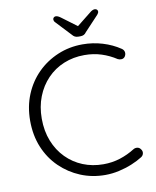

<svg xmlns="http://www.w3.org/2000/svg" viewBox="-96 -958 845 1041"><g transform="rotate(-10 326.5 -437.5)"><path d="M605 -648Q617 -640 619 -627.5Q621 -615 613 -603Q606 -594 595 -593Q584 -592 574 -597Q536 -622 492.5 -636Q449 -650 399 -650Q338 -650 285.5 -628.5Q233 -607 194 -566.5Q155 -526 133.5 -471Q112 -416 112 -350Q112 -282 134 -226.5Q156 -171 195.5 -131Q235 -91 287 -70Q339 -49 399 -49Q448 -49 491.5 -63Q535 -77 573 -101Q583 -107 594.5 -105.5Q606 -104 613 -94Q622 -83 619.5 -70.5Q617 -58 606 -51Q581 -35 547 -21Q513 -7 475 1.5Q437 10 399 10Q327 10 264 -16Q201 -42 152 -89.5Q103 -137 75.5 -203Q48 -269 48 -350Q48 -428 75 -493.5Q102 -559 150 -607Q198 -655 262 -682Q326 -709 399 -709Q456 -709 509 -693Q562 -677 605 -648ZM382 -802 470 -872Q478 -879 485 -882Q492 -885 497 -885Q505 -885 509.5 -880.5Q514 -876 514 -870Q514 -866 512 -862Q510 -858 506 -853L429 -771Q423 -762 415 -758Q407 -754 396 -754H385Q374 -754 366 -758Q358 -762 351 -771L275 -852Q270 -857 268.5 -861Q267 -865 267 -869Q267 -875 271.5 -879.5Q276 -884 283 -884Q294 -884 310 -872L400 -805Z"/></g></svg>

Font: Quicksand Light
Style: Regular
Weight: 400
Version: Version 3.004